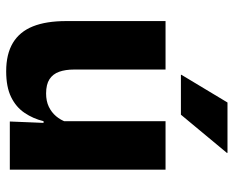

<svg xmlns="http://www.w3.org/2000/svg" viewBox="-86 -641 738 606"><g transform="rotate(90 283.0 -338.0)"><path d="M46.5 -491.5H199.5V-202.5Q199.5 -175.5 206.5 -155.8Q213.5 -136 230 -125.2Q246.5 -114.5 275 -114.5Q299 -114.5 316.8 -123Q334.5 -131.5 346.8 -146Q359 -160.5 365 -178L388.5 -106.5H362.5Q354.5 -73.5 336.2 -46.5Q318 -19.5 286.2 -4Q254.5 11.5 205 11.5Q150.5 11.5 115.2 -9.8Q80 -31 63.2 -73Q46.5 -115 46.5 -178ZM362.5 -491.5H515.5V0H363.5L368.5 -123L362.5 -137ZM216 -541.5 303.5 -687H462.5V-685L342 -540H216Z"/></g></svg>

Font: Anek Malayalam Medium
Style: Bold
Weight: 700
Version: Version 1.003